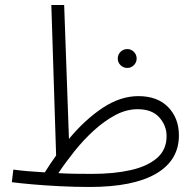

<svg xmlns="http://www.w3.org/2000/svg" viewBox="-20 -730 778 763"><path d="M336 13Q278 13 218 10Q158 7 107.5 2.5Q57 -2 27 -6L33 -56Q85 -49 158 -45Q180 -80 203 -112L184 -710H235L254 -178Q317 -254 387.5 -301Q458 -348 530 -348Q606 -348 648.5 -304Q691 -260 691 -192Q691 -93 600.5 -40Q510 13 336 13ZM527 -296Q482 -296 438 -272.5Q394 -249 352.5 -211Q311 -173 275.5 -128.5Q240 -84 212 -42Q244 -40 278 -39.5Q312 -39 346 -39Q433 -39 499.5 -54Q566 -69 604 -102Q642 -135 642 -189Q642 -231 613 -263.5Q584 -296 527 -296ZM486 -460Q470 -460 459 -471Q448 -482 448 -497Q448 -513 459 -524Q470 -535 486 -535Q501 -535 512 -524Q523 -513 523 -497Q523 -482 512 -471Q501 -460 486 -460Z"/></svg>

Font: Noto Sans Arabic UI SmCn Lt
Style: Regular
Weight: 300
Width: 4
Designer: Monotype Design Team, Nadine Chahine and Nizar Qandah
Foundry: Monotype Imaging Inc.
Version: Version 2.010; ttfautohint (v1.8.4.7-5d5b)